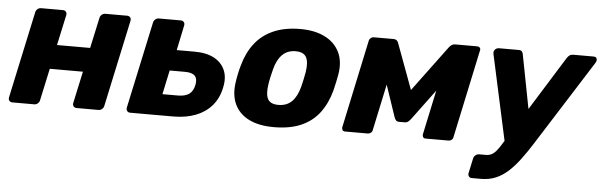

<svg xmlns="http://www.w3.org/2000/svg" viewBox="-47 -688 3244 1036"><g transform="rotate(5 1575.0 -169.5)"><path d="M28.6 0Q18 0 12.1 -7.2Q6.1 -14.5 8.1 -25.1L108.9 -494.9Q110.9 -505.5 119.4 -512.8Q128 -520 138.6 -520H256.9Q267.5 -520 273.4 -512.8Q279.4 -505.5 277.4 -494.9L241.5 -329.4H421L456.9 -494.9Q458.9 -505.5 467.4 -512.8Q476 -520 486.6 -520H604.9Q615.5 -520 621.4 -512.8Q627.4 -505.5 625.4 -494.9L524.6 -25.1Q522.6 -14.5 514.1 -7.2Q505.5 0 494.9 0H376.6Q366 0 360.1 -7.2Q354.1 -14.5 356.1 -25.1L393.4 -198.3H213.9L176.6 -25.1Q174.6 -14.5 166.1 -7.2Q157.5 0 146.9 0Z M666.6 0Q656 0 650.3 -7.2Q644.5 -14.5 646.1 -25.1L746.9 -494.9Q748.9 -505.5 757.4 -512.8Q766 -520 776.6 -520H895.5Q906.1 -520 912.1 -512.8Q918 -505.5 916 -494.9L887.5 -358.5H981.7Q1047.2 -358.9 1089.6 -336.5Q1131.9 -314.1 1149.2 -273.6Q1166.6 -233 1154.4 -178.4Q1142.4 -120 1108 -80.3Q1073.6 -40.6 1020.9 -20.3Q968.1 0 900 0ZM831.4 -114.9H914.7Q953.5 -114.9 975.1 -129.7Q996.6 -144.5 1004 -178.4Q1011.4 -211.5 996.7 -228.5Q982 -245.5 942.5 -245.5H859.1Z M1444.4 10Q1364.1 10 1310.1 -16.9Q1256.1 -43.8 1232.6 -94.5Q1209 -145.3 1219.8 -214.9Q1222.4 -234.9 1227.8 -260.3Q1233.1 -285.8 1239 -305.1Q1258.1 -375.7 1297 -426Q1335.9 -476.2 1397.2 -503.1Q1458.5 -530 1542.4 -530Q1620.6 -530 1674.7 -503.1Q1728.9 -476.2 1754.1 -426Q1779.4 -375.7 1768 -305.1Q1764.4 -285.8 1759.2 -260.3Q1754 -234.9 1748.7 -214.9Q1730.2 -145.3 1692.3 -94.5Q1654.4 -43.8 1593.4 -16.9Q1532.4 10 1444.4 10ZM1459.4 -111.7Q1504.1 -111.7 1531.9 -138.9Q1559.6 -166.1 1573.8 -219.9Q1577.8 -234.9 1583.2 -260Q1588.6 -285.1 1591 -300.1Q1599.8 -353 1585.9 -380.6Q1572.1 -408.3 1527.4 -408.3Q1483.6 -408.3 1455.6 -380.6Q1427.5 -353 1414 -300.1Q1410 -285.1 1404.4 -260Q1398.7 -234.9 1396.7 -219.9Q1388 -166.1 1401.4 -138.9Q1414.9 -111.7 1459.4 -111.7Z M1830.3 0Q1821.5 0 1817 -6Q1812.5 -12 1813.5 -20.8L1915.5 -500.4Q1917.5 -508.4 1924.7 -514.2Q1931.9 -520 1939.5 -520H2048.7Q2066.9 -520 2073.7 -501.9L2192.2 -181.4L2120.5 -193.7L2349.3 -501.9Q2363.1 -520 2381.5 -520H2501.5Q2510.1 -520 2515.1 -514.2Q2520.1 -508.4 2518.1 -500.4L2416.1 -20.8Q2415.1 -12 2407.6 -6Q2400.1 0 2390.7 0H2266.9Q2257.5 0 2253.3 -6Q2249.1 -12 2250.1 -20.8L2319.6 -347L2365.5 -348.9L2181 -99.9Q2174 -90.5 2166.2 -84Q2158.5 -77.5 2146.6 -77.5H2115.9Q2105.2 -77.5 2099.6 -83.7Q2094 -89.9 2090.4 -99.9L2008.4 -342.4L2046.9 -339.9L1978.9 -20.8Q1977.9 -12 1970.4 -6Q1962.9 0 1954.1 0Z M2534 190.6Q2523.4 190.6 2517.7 183.4Q2512.1 176.1 2514.1 165.5L2531.5 84.6Q2533.5 74 2542.6 66.8Q2551.6 59.5 2562.2 59.5H2597.1Q2615.5 59.5 2628.7 52.9Q2642 46.4 2655 30.8Q2668 15.3 2684.6 -12.4L2987.5 -499.4Q2993.8 -508.9 3001.4 -514.4Q3009.1 -520 3022.3 -520H3131.9Q3141.1 -520 3145.8 -514.6Q3150.5 -509.2 3149.7 -501.2Q3149.4 -494.4 3143.5 -485.6L2853.7 -27.8Q2822.7 21.4 2793 61.4Q2763.2 101.5 2731.7 130.7Q2700.1 160 2663.9 175.3Q2627.7 190.6 2583.6 190.6ZM2695.4 -10.8 2592.1 -485.6Q2589.1 -499.4 2595.1 -506.9Q2597.8 -512.4 2604.4 -516.2Q2611.1 -520 2619.1 -520H2725.7Q2738.9 -520 2743.7 -513.3Q2748.5 -506.6 2749.5 -499.4L2820.4 -132.7Z"/></g></svg>

Font: Rubik Light
Style: Italic
Weight: 300
Italic angle: -12°
Designer: Hubert and Fischer
Foundry: Hubert and Fischer
Version: Version 2.300;gftools[0.9.30]